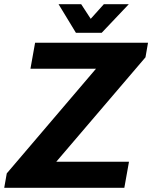

<svg xmlns="http://www.w3.org/2000/svg" viewBox="-58 -888 720 908"><path d="M-38 0 -26 -68 396 -563H86L108 -686H642L630 -617L208 -123H552L530 0ZM301 -733 219 -868H326L371 -799L433 -868H551L423 -733Z"/></svg>

Font: Archivo VF Beta
Style: Italic
Weight: 400
Italic angle: -10°
Designer: Hector Gatti
Foundry: Omnibus-Type
Version: Version 1.002